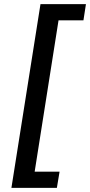

<svg xmlns="http://www.w3.org/2000/svg" viewBox="-20 -725 434 925"><path d="M35 180 175 -705H394L382 -627H262L147 102H267L254 180Z"/></svg>

Font: Mulish SemiBold
Style: Italic
Weight: 600
Italic angle: -9°
Designer: Vernon Adams
Foundry: Vernon Adams
Version: Version 3.603; ttfautohint (v1.8.3)